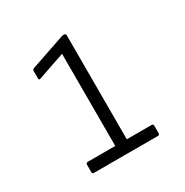

<svg xmlns="http://www.w3.org/2000/svg" viewBox="-107 -859 568 590"><g transform="rotate(-30 177.0 -564.0)"><path d="M63 -357Q57 -357 57 -363V-389Q57 -396 63 -396H161V-723L65 -690Q59 -688 59 -694V-720Q59 -726 64 -728L184 -769Q188 -771 192 -771H196Q202 -771 202 -765V-396H290Q296 -396 296 -389V-363Q296 -357 290 -357Z"/></g></svg>

Font: Sofia Sans Semi Condensed Light
Style: Regular
Weight: 300
Designer: Botio Nikoltchev, Ani Petrova
Foundry: lettersoup
Version: Version 4.100; ttfautohint (v1.8.4.7-5d5b)